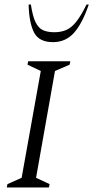

<svg xmlns="http://www.w3.org/2000/svg" viewBox="-20 -832 414 852"><path d="M10 0 13 -15 76 -43 161 -517 102 -545 105 -560H292L289 -545L224 -517L140 -43L200 -15L197 0ZM215 -645Q153 -645 131 -688Q109 -731 107 -812H117Q125 -759 138 -733Q151 -707 171 -698Q191 -689 221 -689Q250 -689 273 -698.5Q296 -708 317.5 -734.5Q339 -761 364 -812H374Q345 -727 308 -686Q271 -645 215 -645Z"/></svg>

Font: Spectral SC Light
Style: Italic
Weight: 300
Italic angle: -10°
Designer: Jean-Baptiste Levee
Foundry: Production Type
Version: Version 2.001